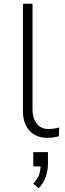

<svg xmlns="http://www.w3.org/2000/svg" viewBox="-20 -725 347 1021"><path d="M231 8Q172 8 137 -30Q102 -68 102 -134V-705H153V-142Q153 -111 163.5 -87.5Q174 -64 192.5 -51.5Q211 -39 236 -39Q251 -39 265.5 -41Q280 -43 295 -47L293 0Q280 3 265 5.5Q250 8 231 8ZM186 276 156 252Q180 228 188 203.5Q196 179 196 152L204 160H157V84H235V144Q235 183 223 216Q211 249 186 276Z"/></svg>

Font: Nunito Sans 7pt ExtraLight
Style: Regular
Weight: 250
Designer: Vernon Adams
Foundry: Vernon Adams
Version: Version 3.101;gftools[0.9.27]